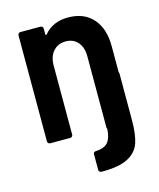

<svg xmlns="http://www.w3.org/2000/svg" viewBox="-107 -595 705 852"><g transform="rotate(-15 246.0 -169.0)"><path d="M442 -222H443V-6Q443 59 430 98Q417 137 376.5 159Q336 181 256 181Q241 181 241 169V98Q241 86 253 86Q293 84 309 64Q325 44 327 5L326 0H325V-330Q325 -371 304.5 -395Q284 -419 249 -419Q213 -419 191.5 -394.5Q170 -370 170 -329V-12Q170 -7 166.5 -3.5Q163 0 158 0H66Q61 0 57.5 -3.5Q54 -7 54 -12V-499Q54 -504 57.5 -507.5Q61 -511 66 -511H158Q163 -511 166.5 -507.5Q170 -504 170 -499V-473Q170 -470 172 -469Q174 -468 176 -471Q216 -519 286 -519Q359 -519 400 -473Q441 -427 441 -346V-227Z"/></g></svg>

Font: Barlow Semi Condensed SemiBold
Style: Regular
Weight: 600
Width: 4
Designer: Jeremy Tribby
Foundry: Tribby Type
Version: Version 1.408